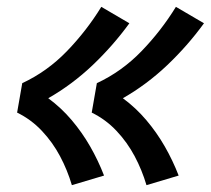

<svg xmlns="http://www.w3.org/2000/svg" viewBox="-20 -626 616 561"><path d="M408 -85 502 -113Q485 -157 461.5 -198Q438 -239 407.5 -275Q377 -311 339 -339Q409 -379 468.5 -435.5Q528 -492 576 -558L494 -606Q451 -536 393.5 -476.5Q336 -417 263 -383L248 -297Q289 -277 320.5 -243.5Q352 -210 373.5 -169.5Q395 -129 408 -85ZM190 -85 284 -113Q267 -157 243.5 -198Q220 -239 189.5 -275Q159 -311 121 -339Q191 -379 250.5 -435.5Q310 -492 358 -558L276 -606Q233 -536 175.5 -476.5Q118 -417 45 -383L30 -297Q71 -277 102.5 -243.5Q134 -210 155.5 -169.5Q177 -129 190 -85Z"/></svg>

Font: Iosevka Sparkle Semibold
Style: Italic
Weight: 600
Italic angle: -9°
Designer: Belleve Invis
Foundry: Belleve Invis
Version: Version 4.5.0; ttfautohint (v1.8.3)